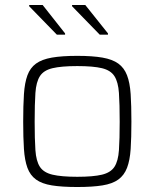

<svg xmlns="http://www.w3.org/2000/svg" viewBox="-20 -742 619 770"><path d="M290 8Q228 8 188 1.5Q148 -5 124.5 -22Q101 -39 90 -69Q79 -99 76 -144.5Q73 -190 73 -254Q73 -319 76 -364.5Q79 -410 90 -440Q101 -470 124.5 -487Q148 -504 188 -511Q228 -518 290 -518Q351 -518 391 -511Q431 -504 454.5 -487Q478 -470 489.5 -440Q501 -410 504 -364.5Q507 -319 507 -254Q507 -190 504 -144.5Q501 -99 489.5 -69Q478 -39 454.5 -22Q431 -5 391 1.5Q351 8 290 8ZM290 -33Q354 -33 389 -41.5Q424 -50 439 -73Q454 -96 457 -140Q460 -184 460 -254Q460 -325 457 -369Q454 -413 439 -436.5Q424 -460 389 -468.5Q354 -477 290 -477Q226 -477 190.5 -468.5Q155 -460 140 -436.5Q125 -413 122 -369Q119 -325 119 -254Q119 -184 122 -140Q125 -96 140 -73Q155 -50 190.5 -41.5Q226 -33 290 -33ZM413 -603H380L269 -717V-722H322L413 -608ZM241 -603H208L97 -717V-722H151L241 -608Z"/></svg>

Font: Saira Thin ExtraLight
Style: Regular
Weight: 250
Version: Version 1.101